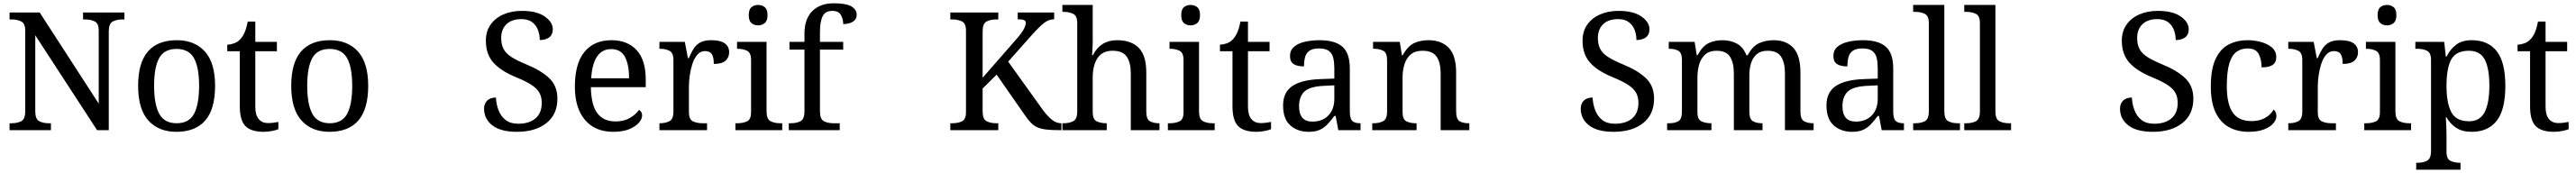

<svg xmlns="http://www.w3.org/2000/svg" viewBox="-20 -790 15628 1050"><path d="M38 0V-42H51Q85 -42 109 -54.5Q133 -67 133 -114V-604Q133 -648 108.5 -660Q84 -672 51 -672H38V-714H221L579 -161V-604Q579 -648 554.5 -660Q530 -672 497 -672H484V-714H735V-672H722Q688 -672 664 -659.5Q640 -647 640 -600V0H569L194 -576V-114Q194 -67 218 -54.5Q242 -42 276 -42H289V0Z M1050 10Q942 10 880 -59Q818 -128 818 -269Q818 -409 877.5 -477.5Q937 -546 1053 -546Q1161 -546 1223 -477.5Q1285 -409 1285 -269Q1285 -128 1225.5 -59Q1166 10 1050 10ZM1052 -42Q1127 -42 1157.5 -99.5Q1188 -157 1188 -269Q1188 -381 1157 -437Q1126 -493 1051 -493Q976 -493 945.5 -437Q915 -381 915 -269Q915 -157 946 -99.5Q977 -42 1052 -42Z M1580 10Q1504 10 1469.5 -24.5Q1435 -59 1435 -145V-479H1359V-519Q1377 -519 1399 -526.5Q1421 -534 1437 -551Q1454 -569 1465 -595Q1476 -621 1483 -659H1529V-536H1660V-479H1529V-142Q1529 -91 1550 -67Q1571 -43 1605 -43Q1623 -43 1638 -45Q1653 -47 1669 -50V-6Q1656 0 1630 5Q1604 10 1580 10Z M1979 10Q1871 10 1809 -59Q1747 -128 1747 -269Q1747 -409 1806.5 -477.5Q1866 -546 1982 -546Q2090 -546 2152 -477.5Q2214 -409 2214 -269Q2214 -128 2154.5 -59Q2095 10 1979 10ZM1981 -42Q2056 -42 2086.5 -99.5Q2117 -157 2117 -269Q2117 -381 2086 -437Q2055 -493 1980 -493Q1905 -493 1874.5 -437Q1844 -381 1844 -269Q1844 -157 1875 -99.5Q1906 -42 1981 -42Z M3116 10Q3018 10 2967.5 -29Q2917 -68 2917 -131Q2917 -161 2936 -179.5Q2955 -198 2989 -198Q2991 -157 3005 -120.5Q3019 -84 3048 -61.5Q3077 -39 3124 -39Q3191 -39 3229 -71.5Q3267 -104 3267 -165Q3267 -202 3252.5 -227.5Q3238 -253 3204.5 -275Q3171 -297 3112 -321Q3019 -359 2973.5 -410Q2928 -461 2928 -543Q2928 -600 2956.5 -640.5Q2985 -681 3034.5 -702.5Q3084 -724 3147 -724Q3236 -724 3285 -690Q3334 -656 3334 -612Q3334 -580 3312.5 -563.5Q3291 -547 3255 -547Q3255 -578 3244.5 -607Q3234 -636 3209.5 -655Q3185 -674 3143 -674Q3085 -674 3053 -643Q3021 -612 3021 -560Q3021 -520 3035.5 -492.5Q3050 -465 3084 -443.5Q3118 -422 3176 -398Q3264 -362 3313 -315Q3362 -268 3362 -191Q3362 -96 3295.5 -43Q3229 10 3116 10Z M3700 10Q3591 10 3529.5 -62Q3468 -134 3468 -264Q3468 -404 3526 -475Q3584 -546 3690 -546Q3787 -546 3842.5 -486Q3898 -426 3898 -307V-261H3565Q3567 -152 3604.5 -102.5Q3642 -53 3714 -53Q3766 -53 3802.5 -74.5Q3839 -96 3857 -123Q3864 -120 3870 -111Q3876 -102 3876 -89Q3876 -69 3857 -46Q3838 -23 3799 -6.5Q3760 10 3700 10ZM3797 -315Q3797 -395 3772.5 -443.5Q3748 -492 3688 -492Q3633 -492 3602.5 -446.5Q3572 -401 3567 -315Z M3981 0V-42H3984Q4018 -42 4042 -54.5Q4066 -67 4066 -114V-426Q4066 -470 4041.5 -482Q4017 -494 3984 -494H3981V-536H4135L4154 -437H4159Q4172 -467 4187 -492Q4202 -517 4227 -531.5Q4252 -546 4296 -546Q4351 -546 4377.5 -527Q4404 -508 4404 -473Q4404 -442 4382.5 -422Q4361 -402 4311 -402Q4311 -443 4299 -461.5Q4287 -480 4258 -480Q4230 -480 4211 -458Q4192 -436 4181 -402Q4170 -368 4165 -331.5Q4160 -295 4160 -266V-109Q4160 -65 4184.5 -53.5Q4209 -42 4242 -42H4270V0Z M4580 -636Q4556 -636 4539.5 -650Q4523 -664 4523 -698Q4523 -733 4539.5 -746.5Q4556 -760 4580 -760Q4603 -760 4620 -746.5Q4637 -733 4637 -698Q4637 -664 4620 -650Q4603 -636 4580 -636ZM4442 0V-42H4455Q4488 -42 4512.5 -53.5Q4537 -65 4537 -109V-426Q4537 -470 4512.5 -482Q4488 -494 4455 -494H4452V-536H4631V-114Q4631 -67 4655 -54.5Q4679 -42 4713 -42H4726V0Z M4766 0V-42H4779Q4813 -42 4837 -54.5Q4861 -67 4861 -114V-489H4770V-536H4861V-586Q4861 -675 4908.5 -722.5Q4956 -770 5038 -770Q5116 -770 5147 -750.5Q5178 -731 5178 -700Q5178 -673 5155 -658.5Q5132 -644 5096 -644Q5096 -674 5082 -699Q5068 -724 5030 -724Q4987 -724 4971 -691Q4955 -658 4955 -595V-536H5096V-489H4955V-114Q4955 -67 4979 -54.5Q5003 -42 5037 -42H5075V0Z M5746 0V-42H5759Q5792 -42 5816.5 -53.5Q5841 -65 5841 -109V-604Q5841 -648 5816.5 -660Q5792 -672 5759 -672H5746V-714H6037V-672H6024Q5990 -672 5966 -659.5Q5942 -647 5942 -600V-318L6149 -555Q6181 -592 6192.5 -614.5Q6204 -637 6204 -651Q6204 -664 6192 -668.5Q6180 -673 6155 -673V-714H6376V-673Q6342 -673 6311.5 -648Q6281 -623 6242 -579L6097 -416L6308 -122Q6337 -83 6363.5 -62.5Q6390 -42 6418 -42H6420V0H6409Q6359 0 6326.5 -4Q6294 -8 6272.5 -18Q6251 -28 6234.5 -45.5Q6218 -63 6199 -90L6027 -337L5942 -253V-114Q5942 -67 5966 -54.5Q5990 -42 6024 -42H6037V0Z M6426 0V-42H6434Q6468 -42 6492 -54.5Q6516 -67 6516 -114V-650Q6516 -694 6491.5 -706Q6467 -718 6434 -718H6426V-760H6610V-540Q6610 -522 6609 -502.5Q6608 -483 6607 -469Q6606 -455 6606 -455H6611Q6657 -546 6758 -546Q6844 -546 6889.5 -499.5Q6935 -453 6935 -350V-114Q6935 -67 6956.5 -54.5Q6978 -42 7012 -42H7015V0H6841V-345Q6841 -410 6816.5 -446Q6792 -482 6731 -482Q6669 -482 6639.5 -438Q6610 -394 6610 -320V-109Q6610 -65 6634.5 -53.5Q6659 -42 6692 -42H6695V0Z M7204 -636Q7180 -636 7163.5 -650Q7147 -664 7147 -698Q7147 -733 7163.5 -746.5Q7180 -760 7204 -760Q7227 -760 7244 -746.5Q7261 -733 7261 -698Q7261 -664 7244 -650Q7227 -636 7204 -636ZM7066 0V-42H7079Q7112 -42 7136.5 -53.5Q7161 -65 7161 -109V-426Q7161 -470 7136.5 -482Q7112 -494 7079 -494H7076V-536H7255V-114Q7255 -67 7279 -54.5Q7303 -42 7337 -42H7350V0Z M7603 10Q7527 10 7492.5 -24.5Q7458 -59 7458 -145V-479H7382V-519Q7400 -519 7422 -526.5Q7444 -534 7460 -551Q7477 -569 7488 -595Q7499 -621 7506 -659H7552V-536H7683V-479H7552V-142Q7552 -91 7573 -67Q7594 -43 7628 -43Q7646 -43 7661 -45Q7676 -47 7692 -50V-6Q7679 0 7653 5Q7627 10 7603 10Z M7920 10Q7853 10 7809 -29Q7765 -68 7765 -150Q7765 -230 7821.5 -268Q7878 -306 7993 -310L8076 -313V-373Q8076 -409 8070 -436.5Q8064 -464 8044 -480Q8024 -496 7983 -496Q7945 -496 7925 -482Q7905 -468 7898.5 -443.5Q7892 -419 7892 -387Q7850 -387 7828.5 -401.5Q7807 -416 7807 -450Q7807 -485 7831.5 -506Q7856 -527 7897 -536.5Q7938 -546 7987 -546Q8079 -546 8124.5 -507Q8170 -468 8170 -373V-114Q8170 -72 8184 -57Q8198 -42 8232 -42H8235V0H8100L8084 -86H8076Q8055 -58 8035 -36.5Q8015 -15 7988.5 -2.5Q7962 10 7920 10ZM7943 -52Q8004 -52 8040 -89.5Q8076 -127 8076 -191V-272L8012 -269Q7927 -265 7894.5 -234.5Q7862 -204 7862 -145Q7862 -52 7943 -52Z M8306 0V-42H8314Q8348 -42 8372 -54.5Q8396 -67 8396 -114V-426Q8396 -470 8372.5 -482Q8349 -494 8316 -494H8311V-536H8473L8486 -455H8491Q8522 -511 8560.5 -528.5Q8599 -546 8647 -546Q8726 -546 8770.5 -499.5Q8815 -453 8815 -350V-114Q8815 -67 8835.5 -54.5Q8856 -42 8890 -42H8895V0H8721V-345Q8721 -410 8696.5 -446Q8672 -482 8611 -482Q8566 -482 8539.5 -459.5Q8513 -437 8501.5 -400Q8490 -363 8490 -320V-109Q8490 -65 8513.5 -53.5Q8537 -42 8570 -42H8575V0Z M9770 10Q9672 10 9621.5 -29Q9571 -68 9571 -131Q9571 -161 9590 -179.5Q9609 -198 9643 -198Q9645 -157 9659 -120.5Q9673 -84 9702 -61.5Q9731 -39 9778 -39Q9845 -39 9883 -71.5Q9921 -104 9921 -165Q9921 -202 9906.5 -227.5Q9892 -253 9858.5 -275Q9825 -297 9766 -321Q9673 -359 9627.5 -410Q9582 -461 9582 -543Q9582 -600 9610.5 -640.5Q9639 -681 9688.5 -702.5Q9738 -724 9801 -724Q9890 -724 9939 -690Q9988 -656 9988 -612Q9988 -580 9966.5 -563.5Q9945 -547 9909 -547Q9909 -578 9898.5 -607Q9888 -636 9863.5 -655Q9839 -674 9797 -674Q9739 -674 9707 -643Q9675 -612 9675 -560Q9675 -520 9689.5 -492.5Q9704 -465 9738 -443.5Q9772 -422 9830 -398Q9918 -362 9967 -315Q10016 -268 10016 -191Q10016 -96 9949.5 -43Q9883 10 9770 10Z M10095 0V-42H10108Q10142 -42 10163.5 -54.5Q10185 -67 10185 -114V-426Q10185 -470 10163 -482Q10141 -494 10108 -494H10105V-536H10262L10275 -455H10280Q10310 -511 10347.5 -528.5Q10385 -546 10431 -546Q10479 -546 10518 -525.5Q10557 -505 10576 -455H10584Q10614 -511 10654.5 -528.5Q10695 -546 10741 -546Q10818 -546 10861 -499.5Q10904 -453 10904 -350V-114Q10904 -67 10925.5 -54.5Q10947 -42 10981 -42H10984V0H10810V-345Q10810 -410 10786.5 -446Q10763 -482 10705 -482Q10664 -482 10639.5 -461.5Q10615 -441 10604.5 -407Q10594 -373 10594 -333V-114Q10594 -67 10615.5 -54.5Q10637 -42 10671 -42H10674V0H10500V-345Q10500 -410 10476.5 -446Q10453 -482 10395 -482Q10352 -482 10326.5 -459.5Q10301 -437 10290 -400Q10279 -363 10279 -320V-109Q10279 -65 10303.5 -53.5Q10328 -42 10361 -42H10364V0Z M11217 10Q11150 10 11106 -29Q11062 -68 11062 -150Q11062 -230 11118.5 -268Q11175 -306 11290 -310L11373 -313V-373Q11373 -409 11367 -436.5Q11361 -464 11341 -480Q11321 -496 11280 -496Q11242 -496 11222 -482Q11202 -468 11195.5 -443.5Q11189 -419 11189 -387Q11147 -387 11125.5 -401.5Q11104 -416 11104 -450Q11104 -485 11128.5 -506Q11153 -527 11194 -536.5Q11235 -546 11284 -546Q11376 -546 11421.5 -507Q11467 -468 11467 -373V-114Q11467 -72 11481 -57Q11495 -42 11529 -42H11532V0H11397L11381 -86H11373Q11352 -58 11332 -36.5Q11312 -15 11285.5 -2.5Q11259 10 11217 10ZM11240 -52Q11301 -52 11337 -89.5Q11373 -127 11373 -191V-272L11309 -269Q11224 -265 11191.5 -234.5Q11159 -204 11159 -145Q11159 -52 11240 -52Z M11588 0V-42H11601Q11635 -42 11659 -54.5Q11683 -67 11683 -114V-650Q11683 -694 11658.5 -706Q11634 -718 11601 -718H11588V-760H11777V-114Q11777 -67 11801 -54.5Q11825 -42 11859 -42H11872V0Z M11898 0V-42H11911Q11945 -42 11969 -54.5Q11993 -67 11993 -114V-650Q11993 -694 11968.5 -706Q11944 -718 11911 -718H11898V-760H12087V-114Q12087 -67 12111 -54.5Q12135 -42 12169 -42H12182V0Z M13042 10Q12944 10 12893.5 -29Q12843 -68 12843 -131Q12843 -161 12862 -179.5Q12881 -198 12915 -198Q12917 -157 12931 -120.5Q12945 -84 12974 -61.5Q13003 -39 13050 -39Q13117 -39 13155 -71.5Q13193 -104 13193 -165Q13193 -202 13178.5 -227.5Q13164 -253 13130.5 -275Q13097 -297 13038 -321Q12945 -359 12899.5 -410Q12854 -461 12854 -543Q12854 -600 12882.5 -640.5Q12911 -681 12960.5 -702.5Q13010 -724 13073 -724Q13162 -724 13211 -690Q13260 -656 13260 -612Q13260 -580 13238.5 -563.5Q13217 -547 13181 -547Q13181 -578 13170.5 -607Q13160 -636 13135.5 -655Q13111 -674 13069 -674Q13011 -674 12979 -643Q12947 -612 12947 -560Q12947 -520 12961.5 -492.5Q12976 -465 13010 -443.5Q13044 -422 13102 -398Q13190 -362 13239 -315Q13288 -268 13288 -191Q13288 -96 13221.5 -43Q13155 10 13042 10Z M13622 10Q13556 10 13504.5 -18Q13453 -46 13423.5 -106.5Q13394 -167 13394 -265Q13394 -372 13423.5 -433.5Q13453 -495 13503.5 -520.5Q13554 -546 13617 -546Q13659 -546 13699 -535Q13739 -524 13765 -501.5Q13791 -479 13791 -444Q13791 -410 13768.5 -395.5Q13746 -381 13702 -381Q13702 -428 13684.5 -462Q13667 -496 13617 -496Q13579 -496 13550.5 -476Q13522 -456 13506.5 -406Q13491 -356 13491 -266Q13491 -160 13526.5 -107.5Q13562 -55 13642 -55Q13689 -55 13723.5 -74.5Q13758 -94 13775 -125Q13792 -111 13792 -86Q13792 -63 13773 -41Q13754 -19 13716.5 -4.5Q13679 10 13622 10Z M13864 0V-42H13867Q13901 -42 13925 -54.5Q13949 -67 13949 -114V-426Q13949 -470 13924.5 -482Q13900 -494 13867 -494H13864V-536H14018L14037 -437H14042Q14055 -467 14070 -492Q14085 -517 14110 -531.5Q14135 -546 14179 -546Q14234 -546 14260.5 -527Q14287 -508 14287 -473Q14287 -442 14265.5 -422Q14244 -402 14194 -402Q14194 -443 14182 -461.5Q14170 -480 14141 -480Q14113 -480 14094 -458Q14075 -436 14064 -402Q14053 -368 14048 -331.5Q14043 -295 14043 -266V-109Q14043 -65 14067.5 -53.5Q14092 -42 14125 -42H14153V0Z M14463 -636Q14439 -636 14422.5 -650Q14406 -664 14406 -698Q14406 -733 14422.5 -746.5Q14439 -760 14463 -760Q14486 -760 14503 -746.5Q14520 -733 14520 -698Q14520 -664 14503 -650Q14486 -636 14463 -636ZM14325 0V-42H14338Q14371 -42 14395.5 -53.5Q14420 -65 14420 -109V-426Q14420 -470 14395.5 -482Q14371 -494 14338 -494H14335V-536H14514V-114Q14514 -67 14538 -54.5Q14562 -42 14596 -42H14609V0Z M14640 240V198H14648Q14682 198 14706 185.5Q14730 173 14730 126V-426Q14730 -470 14705.5 -482Q14681 -494 14648 -494H14635V-536H14810L14820 -446H14824Q14847 -492 14883 -519Q14919 -546 14977 -546Q15076 -546 15128.5 -479.5Q15181 -413 15181 -269Q15181 -124 15128.5 -57Q15076 10 14977 10Q14919 10 14882.5 -14.5Q14846 -39 14824 -78H14820Q14822 -49 14823 -16.5Q14824 16 14824 35V131Q14824 175 14848.5 186.5Q14873 198 14906 198H14909V240ZM14961 -54Q15027 -54 15055.5 -109.5Q15084 -165 15084 -270Q15084 -377 15055.5 -429.5Q15027 -482 14960 -482Q14882 -482 14853 -429.5Q14824 -377 14824 -269Q14824 -165 14853 -109.5Q14882 -54 14961 -54Z M15476 10Q15400 10 15365.5 -24.5Q15331 -59 15331 -145V-479H15255V-519Q15273 -519 15295 -526.5Q15317 -534 15333 -551Q15350 -569 15361 -595Q15372 -621 15379 -659H15425V-536H15556V-479H15425V-142Q15425 -91 15446 -67Q15467 -43 15501 -43Q15519 -43 15534 -45Q15549 -47 15565 -50V-6Q15552 0 15526 5Q15500 10 15476 10Z"/></svg>

Font: Noto Serif Khitan Small Script
Style: Regular
Weight: 400
Designer: LIU Zhao, ZHANG Congyu, Kushim JIANG
Foundry: Guyu Beijing Co. Ltd.
Version: Version 1.000; ttfautohint (v1.8.4.7-5d5b)